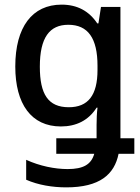

<svg xmlns="http://www.w3.org/2000/svg" viewBox="-20 -569 603 829"><path d="M266 240C411 240 474 184 492 95H560V28H500V-539H416L405 -468H400C364 -522 313 -549 246 -549C119 -549 46 -452 46 -282C46 -120 115 -23 243 -23C309 -23 362 -49 397 -104H401C398 -82 397 -52 397 -30V28H223V95H387C374 141 340 161 272 161C217 161 152 148 93 121V207C145 230 207 240 266 240ZM277 -106C188 -106 152 -162 152 -281C152 -407 194 -462 275 -462C360 -462 401 -404 401 -285V-267C401 -157 360 -106 277 -106Z"/></svg>

Font: Noto Sans Mono SemiCondensed Medium
Style: Regular
Weight: 500
Width: 4
Designer: Monotype Design Team
Foundry: Monotype Imaging Inc.
Version: Version 2.014